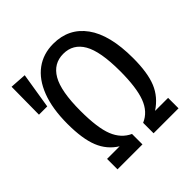

<svg xmlns="http://www.w3.org/2000/svg" viewBox="-183 -850 1001 1001"><g transform="rotate(-45 317.5 -350.0)"><path d="M594 -353Q594 -245 568 -181.5Q542 -118 480 -77H576V0H392V-77Q449 -101 473.5 -166.5Q498 -232 498 -353Q498 -498 461 -562Q424 -626 352 -626Q280 -626 242.5 -561.5Q205 -497 205 -352Q205 -227 230 -164.5Q255 -102 310 -77V0H126V-77H219Q161 -113 135 -177.5Q109 -242 109 -352Q109 -464 139 -542Q169 -620 223.5 -660Q278 -700 352 -700Q466 -700 530 -612Q594 -524 594 -353ZM40 -695 131 -689 99 -491H38Z"/></g></svg>

Font: Fira Sans Extra Condensed
Style: Regular
Weight: 400
Width: 1
Designer: Carrois Corporate & Edenspiekermann AG
Foundry: Carrois Corporate GbR & Edenspiekermann AG
Version: Version 4.203